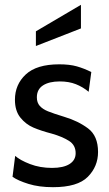

<svg xmlns="http://www.w3.org/2000/svg" viewBox="-20 -767 454 797"><path d="M32 -33 43 -120Q63 -102 104.5 -86Q146 -70 196 -70Q243 -70 268.5 -86Q294 -102 294 -131Q294 -165 266 -182.5Q238 -200 196 -212Q150 -224 118.5 -237.5Q87 -251 64.5 -279Q42 -307 42 -353Q42 -416 87 -458Q132 -500 226 -500Q269 -500 299 -491.5Q329 -483 359 -468L348 -386Q324 -406 295 -417.5Q266 -429 228 -429Q184 -429 158.5 -412.5Q133 -396 133 -363Q133 -341 145 -327.5Q157 -314 179 -305Q201 -296 247 -282Q304 -265 345.5 -234Q387 -203 387 -136Q387 -76 344.5 -33Q302 10 200 10Q142 10 98.5 -3.5Q55 -17 32 -33ZM129 -637 316 -747V-649L129 -576Z"/></svg>

Font: Cabin
Style: Regular
Weight: 400
Designer: Pablo Impallari
Foundry: Pablo Impallari. http://www.impallari.com Igino Marini. http://www.ikern.com
Version: Version 2.200